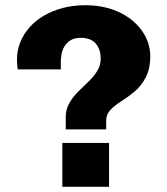

<svg xmlns="http://www.w3.org/2000/svg" viewBox="-20 -716 640 736"><path d="M232 -220V-267Q232 -297 245.5 -320.5Q259 -344 279 -364Q299 -384 319 -403Q339 -422 352.5 -443.5Q366 -465 366 -492Q366 -508 361.5 -522.5Q357 -537 348 -548Q339 -559 324.5 -565Q310 -571 290 -571Q266 -571 251 -562Q236 -553 227.5 -539Q219 -525 216 -509Q213 -493 213 -477Q213 -464 213 -458Q213 -452 214 -450H48Q47 -457 46 -466.5Q45 -476 45 -487Q45 -522 57.5 -553.5Q70 -585 93 -611Q116 -637 148.5 -656Q181 -675 221 -685.5Q261 -696 307 -696Q353 -696 392 -685.5Q431 -675 461.5 -656Q492 -637 513 -612.5Q534 -588 545 -559.5Q556 -531 556 -502Q556 -452 538.5 -419Q521 -386 496.5 -365.5Q472 -345 446.5 -329Q421 -313 404 -295.5Q387 -278 387 -252V-220ZM219 0V-168H398V0Z"/></svg>

Font: Chivo Mono ExtraBold
Style: Regular
Weight: 800
Monospace: yes
Designer: Hector Gatti
Foundry: Omnibus-Type
Version: Version 1.008